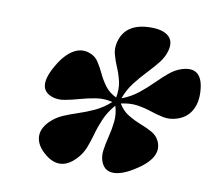

<svg xmlns="http://www.w3.org/2000/svg" viewBox="-65 -848 768 682"><g transform="rotate(10 319.5 -506.5)"><path d="M248 -269.5Q192.5 -212.5 132 -267.5Q104 -293 102.2 -322Q100.5 -351 127.5 -378.5Q147 -398 171.8 -408.8Q196.5 -419.5 224.2 -428.5Q252 -437.5 281 -450.8Q310 -464 337.5 -488.5Q308.5 -496 279.2 -491.5Q250 -487 222 -479Q194 -471 169 -466.5Q144 -462 123 -469.5Q62.5 -491.5 115 -580.5Q139 -622 168.2 -639.5Q197.5 -657 227.5 -646Q248 -639 259.8 -621.2Q271.5 -603.5 281.8 -581.5Q292 -559.5 307 -539.2Q322 -519 348 -506.5Q354 -539 348 -564.8Q342 -590.5 332.2 -613Q322.5 -635.5 316.8 -657Q311 -678.5 317.5 -702.5Q336 -773 428 -773Q471 -773 491 -755Q511 -737 502 -703Q495.5 -678.5 478.2 -657Q461 -635.5 439.5 -613Q418 -590.5 398.2 -564.8Q378.5 -539 367 -507Q400 -519.5 425.5 -539.8Q451 -560 472.8 -581.8Q494.5 -603.5 515.5 -621.2Q536.5 -639 560.5 -646.5Q634 -669 639 -579Q641.5 -538 624.5 -509.2Q607.5 -480.5 572.5 -470Q548 -462.5 525.2 -467Q502.5 -471.5 478.8 -479.5Q455 -487.5 428 -491.8Q401 -496 368 -488.5Q382.5 -464 404.5 -450.8Q426.5 -437.5 449.8 -428.5Q473 -419.5 492 -409Q511 -398.5 520 -379Q545.5 -322 456.5 -267.5Q415 -241.5 384.5 -241.5Q354 -241.5 341.5 -269.5Q332.5 -289 335.8 -313.5Q339 -338 346 -365.2Q353 -392.5 356 -421Q359 -449.5 350 -477.5Q326 -449.5 313.8 -421Q301.5 -392.5 294 -365Q286.5 -337.5 276.8 -313.2Q267 -289 248 -269.5ZM354 -493.5Z"/></g></svg>

Font: Fraunces 72pt S050 Black
Style: Italic
Weight: 900
Italic angle: -16°
Version: Version 1.000; ttfautohint (v1.8.3)